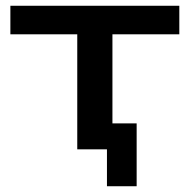

<svg xmlns="http://www.w3.org/2000/svg" viewBox="-20 -518 659 666"><path d="M351 128V0H248V-399H16V-498H602V-399H370V-90H454V128Z"/></svg>

Font: Nunito Sans 7pt Expanded SemiBold
Style: Regular
Weight: 600
Width: 7
Designer: Vernon Adams
Foundry: Vernon Adams
Version: Version 3.101;gftools[0.9.27]